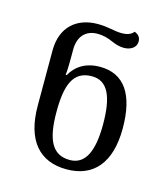

<svg xmlns="http://www.w3.org/2000/svg" viewBox="-76 -885 492 565"><g transform="rotate(15 170.0 -602.5)"><path d="M177 -381C259 -381 306 -435 306 -540C306 -643 269 -698 195 -698C151 -698 122 -678 106 -649H103C105 -668 105 -692 105 -707V-726C105 -771 131 -790 162 -790C203 -790 214 -770 248 -770C267 -770 285 -780 285 -799C285 -812 278 -820 266 -824C259 -814 245 -810 231 -810C206 -810 190 -818 156 -818C94 -818 47 -782 47 -708V-540C47 -435 94 -381 177 -381ZM179 -410C125 -410 105 -453 105 -537C105 -617 121 -665 179 -665C228 -665 247 -620 247 -536C247 -452 225 -410 179 -410Z"/></g></svg>

Font: Noto Serif Georgian Light
Style: Regular
Weight: 300
Designer: Monotype Design Team, Akaki Razmadze
Foundry: Google LLC
Version: Version 2.003